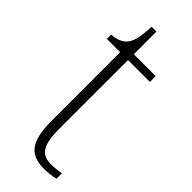

<svg xmlns="http://www.w3.org/2000/svg" viewBox="-223 -686 725 725"><g transform="rotate(45 139.5 -323.5)"><path d="M196 10C215 10 237 7 255 3V-26C235 -23 221 -21 200 -21C151 -21 129 -50 129 -137V-505H246V-536H129V-657H103C101 -600 93 -569 77 -552C64 -538 43 -529 16 -528V-505H87V-142C87 -29 118 10 196 10Z"/></g></svg>

Font: Noto Serif Ethiopic SemiCondensed ExtraLight
Style: Regular
Weight: 200
Width: 4
Designer: Monotype Design Team
Foundry: Monotype Imaging Inc.
Version: Version 2.102